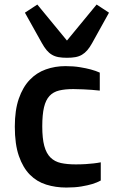

<svg xmlns="http://www.w3.org/2000/svg" viewBox="-20 -821 548 854"><path d="M45.9 -257.8Q45.9 -331.1 63.7 -382.3Q81.5 -433.6 112.1 -465.6Q142.6 -497.6 183.6 -512.2Q224.6 -526.9 271 -526.9Q306.6 -526.9 335 -522.2Q363.3 -517.6 383.3 -512.2Q406.7 -505.9 423.8 -498V-418Q407.2 -419.4 387.7 -421.4Q371.1 -422.4 350.1 -423.6Q329.1 -424.8 306.2 -424.8Q269.5 -424.8 243.2 -418.5Q216.8 -412.1 200.2 -394.3Q183.6 -376.5 175.8 -344Q168 -311.5 168 -258.8Q168 -205.1 177 -171.9Q186 -138.7 204.6 -120.4Q223.1 -102.1 251 -95.9Q278.8 -89.8 316.9 -89.8Q340.8 -89.8 361.1 -91.1Q381.3 -92.3 396.5 -94.2Q414.1 -96.2 428.2 -99.1V-18.1Q412.6 -9.3 390.1 -2.4Q371.1 3.4 342.3 8.3Q313.5 13.2 274.9 13.2Q227.5 13.2 185.8 0.2Q144 -12.7 113 -43.9Q82 -75.2 64 -127.2Q45.9 -179.2 45.9 -257.8ZM277.8 -564Q256.3 -564 240.2 -566.9Q224.1 -569.8 211.2 -577.4Q198.2 -585 187.5 -597.7Q176.8 -610.4 166 -629.9L90.8 -764.6L146 -800.8L277.8 -640.6L409.7 -800.8L464.8 -764.6L390.1 -629.9Q379.4 -610.4 368.4 -597.7Q357.4 -585 344.5 -577.4Q331.5 -569.8 315.4 -566.9Q299.3 -564 277.8 -564Z"/></svg>

Font: Doppio One
Style: Regular
Weight: 400
Designer: Szymon Celej
Foundry: Szymon Celej
Version: Version 1.002